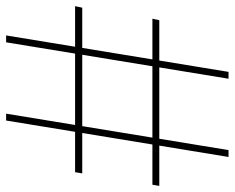

<svg xmlns="http://www.w3.org/2000/svg" viewBox="-99 -678 768 628"><g transform="rotate(90 285.0 -364.0)"><path d="M461.9 -727.5H484.4L365.2 0H342.8ZM-3.9 -249H538.1L534.2 -225.6H-8.8ZM206.1 -727.5H228.5L109.4 0H86.9ZM37.1 -501H579.1L575.2 -478.5H32.2Z"/></g></svg>

Font: Intratopia Thin
Style: Regular
Weight: 100
Designer: Rasmus Andersson
Foundry: rsms
Version: Version 3.000;Glyphs 3.2.3 (3260)